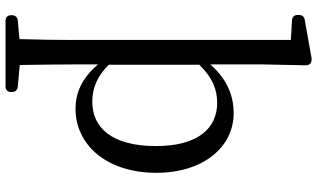

<svg xmlns="http://www.w3.org/2000/svg" viewBox="-240 -608 1116 675"><g transform="rotate(90 317.5 -271.0)"><path d="M54 267H284C297 267 304 260 304 247V245C304 233 297 225 285 224L209 217C208 156 207 83 207 28V-58C258 2 311 21 363 21C490 21 588 -89 588 -263C588 -429 497 -535 378 -535C326 -535 264 -518 207 -453V-640L210 -785C210 -796 208 -802 202 -806C197 -809 190 -810 180 -808L51 -785C39 -783 33 -776 33 -764V-760C33 -748 40 -741 52 -740L121 -736V28C121 83 120 157 118 218L53 224C41 225 34 233 34 245V247C34 260 41 267 54 267ZM208 -96V-414C254 -462 298 -477 342 -477C434 -477 494 -406 494 -262C494 -102 426 -38 338 -38C290 -38 247 -56 208 -96Z"/></g></svg>

Font: 寒蝉锦书宋 Text
Style: Regular
Weight: 400
Designer: 寒蝉锦书宋{Warren} 思源宋体{Ryoko NISHIZUKA 西塚涼子 (kana & ideographs); Frank Grießhammer (Latin, Greek & Cyrillic); Wenlong ZHANG 
Foundry: Adobe & ChillType
Version: Version 2.000;Glyphs 3.1.1 (3135)